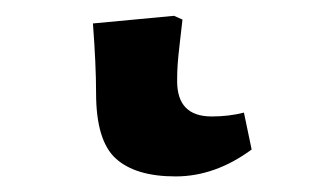

<svg xmlns="http://www.w3.org/2000/svg" viewBox="-20 19 404 244"><path d="M203.1 243.2Q152.3 243.2 127.2 220.5Q102.1 197.8 102.1 137.2Q102.1 101.6 98.1 48.8L201.2 39.1L211.9 43.9Q210.4 56.2 208.5 73.5Q206.5 90.8 205.8 100.3Q205.1 109.9 205.1 122.1Q205.1 167 249 167Q271 167 290 162.1L299.8 209Q253.4 243.2 203.1 243.2Z"/></svg>

Font: Literata Book SemiBold
Style: Regular
Weight: 600
Designer: Latin by Veronika Burian and Jose Scaglione. Greek by Irene Vlachou. Cyrillic by Vera Evstafieva
Foundry: TypeTogether
Version: Version 2.003;PS 002.003;hotconv 1.0.88;makeotf.lib2.5.64775